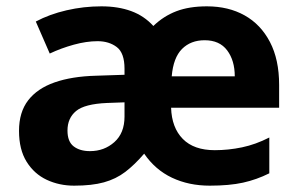

<svg xmlns="http://www.w3.org/2000/svg" viewBox="-20 -576 947 606"><path d="M633 -556Q701 -556 752 -527.5Q803 -499 832 -443.5Q861 -388 861 -308V-236H520Q522 -173 557 -137.5Q592 -102 658 -102Q701 -102 744 -111Q787 -120 830 -142V-29Q790 -9 747 0.5Q704 10 642 10Q576 10 523 -15Q470 -40 435 -91Q405 -56 375.5 -33.5Q346 -11 308 -0.5Q270 10 214 10Q167 10 127.5 -8.5Q88 -27 64 -65.5Q40 -104 40 -163Q40 -222 69 -259.5Q98 -297 152.5 -316Q207 -335 283 -337L373 -340V-359Q373 -409 348.5 -427.5Q324 -446 288 -446Q253 -446 213 -435Q173 -424 137 -407L93 -508Q136 -531 190 -543.5Q244 -556 300 -556Q353 -556 394 -541Q435 -526 464 -494Q496 -525 536.5 -540.5Q577 -556 633 -556ZM318 -251Q247 -248 220 -225.5Q193 -203 193 -164Q193 -129 212.5 -114Q232 -99 264 -99Q309 -99 341 -127.5Q373 -156 373 -208V-253ZM626 -449Q582 -449 554.5 -421.5Q527 -394 522 -335H721Q721 -385 697 -417Q673 -449 626 -449Z"/></svg>

Font: Noto Sans Syriac Eastern
Style: Bold
Weight: 700
Designer: Patrick Giasson and the Monotype Design Team
Foundry: Monotype Imaging Inc.
Version: Version 3.001